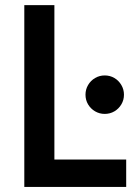

<svg xmlns="http://www.w3.org/2000/svg" viewBox="-20 -740 548 760"><path d="M76.2 -719.7H195.3V-108.4H479.5V0H76.2ZM318.4 -365.2Q318.4 -385.7 328.6 -403.3Q338.9 -420.9 356.4 -431.2Q374 -441.4 394.5 -441.4Q415.5 -441.4 432.9 -431.2Q450.2 -420.9 460.4 -403.3Q470.7 -385.7 470.7 -365.2Q470.7 -344.2 460.4 -326.9Q450.2 -309.6 432.9 -299.3Q415.5 -289.1 394.5 -289.1Q374 -289.1 356.4 -299.3Q338.9 -309.6 328.6 -326.9Q318.4 -344.2 318.4 -365.2Z"/></svg>

Font: Reddit Sans Vanilla SemiBold
Style: Regular
Weight: 600
Designer: Stephen Hutchings
Foundry: Reddit
Version: Version 1.013